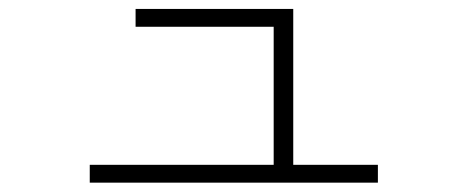

<svg xmlns="http://www.w3.org/2000/svg" viewBox="-20 -461 1040 421"><path d="M176.8 -60.5V-99.6H580.1V-402.3H277.3V-441.4H623V-99.6H808.6V-60.5Z"/></svg>

Font: Gothic A1 ExtraLight
Style: Regular
Weight: 275
Designer: HanYang I&C Co.,Ltd.
Foundry: HanYang I&C Co.,Ltd.
Version: Version 2.50